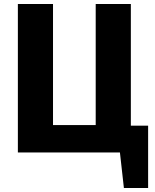

<svg xmlns="http://www.w3.org/2000/svg" viewBox="-20 -768 781 967"><path d="M639 -135V-748H462V-138H247V-748H70V0H584L604 179H726V-135Z"/></svg>

Font: Glow Sans SC Normal ExtraBold
Style: Regular
Weight: 800
Designer: Ryoko NISHIZUKA (kana, bopomofo & ideographs); Paul D. Hunt (Latin, Greek & Cyrillic); Sandoll Communications, Soo-young
Version: Version 0.93